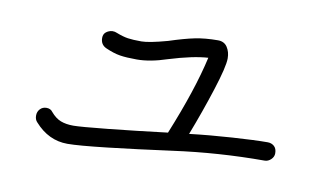

<svg xmlns="http://www.w3.org/2000/svg" viewBox="-53 -695 1105 640"><g transform="rotate(10 500.0 -374.5)"><path d="M892 -250Q892 -238 882.5 -229Q873 -220 861 -220Q706 -220 553 -199Q435 -183 338 -172Q241 -161 204 -161Q140 -161 93 -214Q85 -222 85 -236Q85 -249 93.5 -258Q102 -267 115 -267Q129 -267 136 -257Q152 -238 170 -231Q188 -224 213 -224Q237 -224 329.5 -233.5Q422 -243 528 -256Q592 -413 617 -525Q566 -522 485 -497Q428 -478 383 -478Q348 -478 326 -481.5Q304 -485 277 -497Q257 -506 257 -529Q257 -542 266 -549Q275 -556 287 -557Q296 -557 302 -554Q325 -545 342 -542.5Q359 -540 388 -540Q413 -540 475 -557Q527 -574 561.5 -581Q596 -588 639 -588Q660 -588 670.5 -572Q681 -556 681 -534Q681 -506 655 -425Q629 -344 598 -264Q665 -272 742 -277Q819 -282 861 -282Q874 -282 883 -274Q892 -266 892 -250Z"/></g></svg>

Font: Tsukimi Rounded
Style: Regular
Weight: 400
Designer: Takashi Funayama
Foundry: Takashi Funayama
Version: Version 1.032; ttfautohint (v1.8.3)